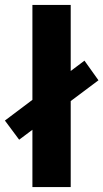

<svg xmlns="http://www.w3.org/2000/svg" viewBox="-47 -762 421 782"><path d="M85 0V-742H241V0ZM31 -193 -27 -271 297 -515 354 -435Z"/></svg>

Font: Montserrat
Style: Bold
Weight: 700
Designer: Julieta Ulanovsky
Foundry: Julieta Ulanovsky
Version: Version 9.000; ttfautohint (v1.8.4.7-5d5b)